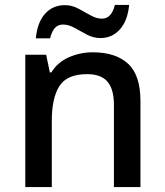

<svg xmlns="http://www.w3.org/2000/svg" viewBox="-20 -762 671 782"><path d="M358 -549Q451 -549 501.5 -502.5Q552 -456 552 -351V0H444V-335Q444 -398 418 -429Q392 -460 335 -460Q253 -460 222 -411.5Q191 -363 191 -271V0H83V-539H168L183 -467H189Q215 -509 261 -529Q307 -549 358 -549ZM126 -606Q132 -671 163.5 -706Q195 -741 244 -741Q273 -741 299 -727Q325 -713 349 -699.5Q373 -686 395 -686Q415 -686 428 -700Q441 -714 448 -742H506Q500 -678 468.5 -642.5Q437 -607 389 -607Q361 -607 335 -620.5Q309 -634 284.5 -648Q260 -662 237 -662Q216 -662 203.5 -648Q191 -634 184 -606Z"/></svg>

Font: Noto Sans Nag Mundari Medium
Style: Regular
Weight: 500
Version: Version 1.000